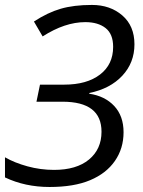

<svg xmlns="http://www.w3.org/2000/svg" viewBox="-23 -744 575 774"><path d="M336.9 -369.1V-366.2Q399.9 -356.9 437.5 -316.7Q475.1 -276.4 475.1 -210.9Q475.1 -145.5 440.2 -95.2Q405.3 -44.9 340.3 -17.6Q275.4 9.8 176.8 9.8Q78.1 9.8 -2.9 -28.8V-109.9Q35.2 -87.9 87.6 -73.5Q140.1 -59.1 194.8 -59.1Q285.2 -59.1 335.7 -100.8Q386.2 -142.6 386.2 -212.9Q386.2 -334 229 -334H124L138.2 -402.8H235.8Q327.1 -402.8 380.1 -443.4Q433.1 -483.9 433.1 -555.2Q433.1 -606.9 402.6 -630.9Q372.1 -654.8 320.8 -654.8Q238.8 -654.8 148.9 -597.2L113.8 -657.2Q168.9 -693.4 221.7 -708.7Q274.4 -724.1 347.7 -724.1Q420.9 -724.1 470 -681.9Q519 -639.6 519 -565.4Q519 -491.2 470 -438.7Q420.9 -386.2 336.9 -369.1Z"/></svg>

Font: OpenSans-Italic
Style: Italic
Weight: 400
Italic angle: -12°
Foundry: Ascender Corporation
Version: Version 1.10